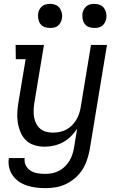

<svg xmlns="http://www.w3.org/2000/svg" viewBox="-20 -753 640 996"><path d="M216 223Q191 223 167 220Q143 217 120 209.5Q97 202 78 189Q59 176 46 157.5Q33 139 27.5 115.5Q22 92 26 67H108Q105 87 114 105Q123 123 139.5 133Q156 143 175.5 146Q195 149 216 149Q233 149 251 145.5Q269 142 285.5 133.5Q302 125 316 111.5Q330 98 340 81.5Q350 65 355.5 47.5Q361 30 364 13L380 -85Q366 -64 347.5 -45.5Q329 -27 306.5 -15Q284 -3 260 2.5Q236 8 212 8Q184 8 158 0Q132 -8 114 -26Q96 -44 86 -68.5Q76 -93 72 -119.5Q68 -146 70 -174Q72 -202 77 -230L113 -446H62L61 -520H208L158 -218Q155 -199 154.5 -180.5Q154 -162 157 -144.5Q160 -127 168 -111.5Q176 -96 189 -85Q202 -74 219 -69.5Q236 -65 255 -65Q272 -65 289.5 -68.5Q307 -72 322.5 -80Q338 -88 351 -100.5Q364 -113 373.5 -128Q383 -143 389 -159.5Q395 -176 398 -193L452 -520H535L445 25Q440 51 431 77.5Q422 104 407 127.5Q392 151 369.5 170.5Q347 190 321.5 202Q296 214 269 218.5Q242 223 216 223ZM469 -608Q454 -608 440.5 -613Q427 -618 419 -629.5Q411 -641 408.5 -655.5Q406 -670 408 -685Q410 -695 415.5 -705Q421 -715 429.5 -721.5Q438 -728 448.5 -730.5Q459 -733 470 -733Q485 -733 498.5 -727.5Q512 -722 520 -710.5Q528 -699 531 -684.5Q534 -670 531 -655Q529 -645 523.5 -635Q518 -625 509.5 -618.5Q501 -612 490.5 -610Q480 -608 469 -608ZM239 -608Q224 -608 210.5 -613Q197 -618 189 -629.5Q181 -641 178.5 -655.5Q176 -670 178 -685Q180 -695 185.5 -705Q191 -715 199.5 -721.5Q208 -728 218.5 -730.5Q229 -733 240 -733Q255 -733 268.5 -727.5Q282 -722 290 -710.5Q298 -699 301 -684.5Q304 -670 301 -655Q299 -645 293.5 -635Q288 -625 279.5 -618.5Q271 -612 260.5 -610Q250 -608 239 -608Z"/></svg>

Font: Iosevka Plex Etoile
Style: Italic
Weight: 400
Italic angle: -9°
Designer: Belleve Invis
Foundry: Belleve Invis
Version: Version 25.1.1; ttfautohint (v1.8.4)